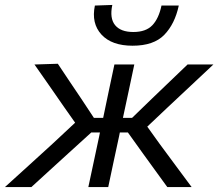

<svg xmlns="http://www.w3.org/2000/svg" viewBox="-54 -757 884 777"><path d="M-34 0Q14.5 -44 62.8 -87.8Q111 -131.5 158.5 -175L250 -260.5L206 -323Q176 -366.5 146.2 -409.2Q116.5 -452 85.5 -496L180 -499Q203.5 -463.5 227.5 -427.8Q251.5 -392 275.5 -356.5L326 -280H363.5Q375.5 -338.5 386.5 -390Q397.5 -441.5 409 -496H489.5Q478 -441.5 467 -389.8Q456 -338 443.5 -280H480.5L559.5 -356.5Q596 -391.5 632.5 -426.5Q669 -461.5 705 -496H809.5Q763 -452.5 717 -409.2Q671 -366 625 -323L542 -244.5L591.5 -175.5Q624 -132 656.2 -88Q688.5 -44 721.5 0H623Q598 -34.5 573.5 -68.2Q549 -102 524 -136.5L463.5 -221H431L428 -206Q416 -150.5 405.5 -101.5Q395 -52.5 384 0H303.5Q315 -52.5 325.2 -101.5Q335.5 -150.5 347.5 -206L350.5 -221H315.5L222 -136Q184.5 -101.5 147.2 -67.8Q110 -34 73 0ZM482.5 -572Q398 -572 356.5 -617.2Q315 -662.5 330 -734.5L400.5 -737Q389 -683 411.8 -655.2Q434.5 -627.5 485.5 -627.5Q536.5 -627.5 562.5 -654.8Q588.5 -682 599.5 -734.5H669.5Q653.5 -660 610.8 -616Q568 -572 482.5 -572Z"/></svg>

Font: Commissioner
Style: Italic
Weight: 400
Italic angle: -12°
Designer: Kostas Bartsokas
Foundry: Kostas Bartsokas
Version: Version 1.000; ttfautohint (v1.8.3)